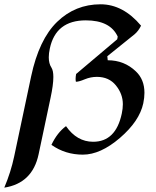

<svg xmlns="http://www.w3.org/2000/svg" viewBox="-50 -694 718 881"><path d="M-30.3 167Q0 95.2 15.1 23.4L92.8 -343.3Q128.9 -513.2 212.2 -593.8Q295.4 -674.3 411.6 -674.3Q514.6 -674.3 597.2 -576.2Q585.4 -551.8 567.4 -536.6L442.4 -436L444.3 -417.5Q520.5 -417.5 573.7 -366.2Q612.8 -329.1 612.8 -268.1Q612.8 -245.6 607.4 -219.7Q589.8 -138.2 500.5 -61.3Q411.1 15.6 330.1 15.6Q249.5 15.6 186 -29.3Q212.4 -85.4 252.9 -115.2Q302.7 -43.5 377.4 -43.5Q481.4 -43.5 508.8 -172.9Q513.7 -195.8 513.7 -215.8Q513.7 -262.7 481.9 -302Q450.2 -341.3 394.5 -341.3Q365.7 -341.3 338.9 -330.1Q312 -318.8 298.3 -318.8Q296.9 -324.7 296.9 -332Q296.9 -341.8 299.3 -354.5L487.8 -513.7L490.2 -525.9Q456.1 -600.6 343.8 -600.6Q206.1 -600.6 178.7 -471.7Q173.8 -449.2 173.8 -431.2Q173.8 -402.3 186 -383.8Q194.8 -370.1 194.8 -340.8Q194.8 -304.7 182.1 -245.6L127 14.6Q98.6 147 -30.3 167Z"/></svg>

Font: Balgruf
Style: Italic
Weight: 500
Italic angle: -12°
Designer: Paul James Miller
Foundry: High-Logic / Made with FontCreator
Version: Version 1.201;March 28, 2021;FontCreator 13.0.0.2683 64-bit